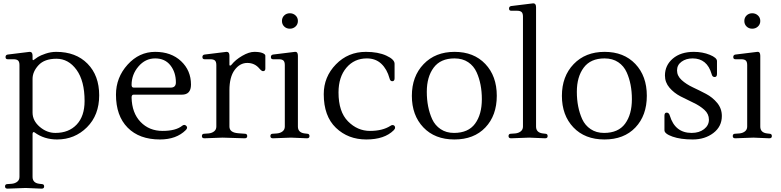

<svg xmlns="http://www.w3.org/2000/svg" viewBox="-20 -820 4654 1144"><path d="M484 -218Q484 -338 436 -404Q388 -470 316.5 -470Q245 -470 209.5 -431.5Q174 -393 174 -350V-149Q174 -101 216.5 -64.5Q259 -28 310 -28Q390 -28 437 -78Q484 -128 484 -218ZM158 -511Q174 -511 174 -488V-469Q174 -457 182.5 -464Q191 -471 206 -480.5Q221 -490 252 -500.5Q283 -511 315 -511Q432 -511 501.5 -440.5Q571 -370 571 -252Q571 -134 498 -61.5Q425 11 320 11Q243 11 186 -31Q181 -35 177.5 -32Q174 -29 174 -22V234Q174 270 214 275L231 277Q243 278 243 291Q243 304 228 304L133 300L25 304Q10 304 10 291Q10 278 22 277L50 275Q70 273 83 262.5Q96 252 96 234V-432Q96 -452 87.5 -459.5Q79 -467 60 -467H26Q13 -467 13 -480Q13 -493 26 -495L156 -511Q157 -511 158 -511Z M1118 -316Q1118 -256 1064 -256H776Q764 -256 764 -239Q766 -147 817.5 -93.5Q869 -40 948.5 -40Q1028 -40 1066 -71Q1079 -81 1090 -70Q1101 -59 1087 -45Q1031 11 933 11Q810 11 740.5 -59.5Q671 -130 671 -256Q671 -358 740 -434.5Q809 -511 904.5 -511Q1000 -511 1059 -455.5Q1118 -400 1118 -316ZM1028 -329Q1028 -389 995.5 -430.5Q963 -472 904.5 -472Q846 -472 805 -424Q764 -376 764 -314Q764 -298 777 -298H997Q1028 -298 1028 -329Z M1331 -511Q1347 -511 1347 -488V-434Q1347 -429 1351 -429Q1355 -429 1360 -435Q1383 -464 1423.5 -487.5Q1464 -511 1495.5 -511Q1527 -511 1544 -504Q1561 -497 1561 -488V-411Q1561 -396 1547 -396Q1539 -396 1526 -411Q1498 -445 1453.5 -445Q1409 -445 1378 -403Q1347 -361 1347 -282V-66Q1347 -30 1400 -26L1441 -23Q1453 -22 1453 -9Q1453 4 1438 4L1306 0L1198 4Q1183 4 1183 -9Q1183 -22 1195 -23L1223 -25Q1243 -27 1256 -37.5Q1269 -48 1269 -66V-432Q1269 -452 1260.5 -459.5Q1252 -467 1233 -467H1199Q1186 -467 1186 -480Q1186 -493 1199 -495L1329 -511Q1330 -511 1331 -511Z M1812 -23Q1824 -22 1824 -9Q1824 4 1809 4L1714 0L1606 4Q1591 4 1591 -9Q1591 -22 1603 -23L1631 -25Q1651 -27 1664 -37.5Q1677 -48 1677 -66V-432Q1677 -452 1668.5 -459.5Q1660 -467 1641 -467H1607Q1594 -467 1594 -480Q1594 -493 1607 -495L1737 -511Q1755 -513 1755 -488V-66Q1755 -30 1795 -25ZM1673.5 -662Q1660 -675 1660 -695Q1660 -715 1673.5 -728Q1687 -741 1707 -741Q1727 -741 1741 -728Q1755 -715 1755 -695Q1755 -675 1741 -662Q1727 -649 1707 -649Q1687 -649 1673.5 -662Z M2331 -353Q2331 -336 2317 -336Q2305 -336 2301 -353Q2286 -408 2252 -440Q2218 -472 2166 -472Q2091 -472 2044 -416.5Q1997 -361 1997 -269Q1997 -154 2053.5 -97Q2110 -40 2184.5 -40Q2259 -40 2306 -70Q2313 -75 2319 -75Q2325 -75 2329.5 -71Q2334 -67 2334 -59.5Q2334 -52 2326 -44Q2271 11 2162.5 11Q2054 11 1981.5 -58.5Q1909 -128 1909 -259Q1909 -362 1981.5 -436.5Q2054 -511 2160 -511Q2233 -511 2282 -488.5Q2331 -466 2331 -440Z M2688.5 -511Q2803 -511 2871.5 -439Q2940 -367 2940 -249.5Q2940 -132 2872 -60.5Q2804 11 2687.5 11Q2571 11 2502.5 -61Q2434 -133 2434 -249Q2434 -365 2504 -438Q2574 -511 2688.5 -511ZM2820 -389Q2803 -427 2769.5 -449.5Q2736 -472 2688 -472Q2605 -472 2564 -417Q2523 -362 2523 -273Q2523 -181 2555 -110Q2572 -73 2605.5 -50.5Q2639 -28 2685 -28Q2770 -28 2810.5 -83Q2851 -138 2851 -229Q2851 -320 2820 -389Z M3158 -800Q3174 -800 3174 -777V-66Q3174 -30 3214 -25L3231 -23Q3243 -22 3243 -9Q3243 4 3228 4L3133 0L3025 4Q3010 4 3010 -9Q3010 -22 3022 -23L3050 -25Q3070 -27 3083 -37.5Q3096 -48 3096 -66V-721Q3096 -741 3087.5 -748.5Q3079 -756 3060 -756H3026Q3013 -756 3013 -769Q3013 -782 3026 -784L3156 -800Q3157 -800 3158 -800Z M3582.5 -511Q3697 -511 3765.5 -439Q3834 -367 3834 -249.5Q3834 -132 3766 -60.5Q3698 11 3581.5 11Q3465 11 3396.5 -61Q3328 -133 3328 -249Q3328 -365 3398 -438Q3468 -511 3582.5 -511ZM3714 -389Q3697 -427 3663.5 -449.5Q3630 -472 3582 -472Q3499 -472 3458 -417Q3417 -362 3417 -273Q3417 -181 3449 -110Q3466 -73 3499.5 -50.5Q3533 -28 3579 -28Q3664 -28 3704.5 -83Q3745 -138 3745 -229Q3745 -320 3714 -389Z M4281 -129Q4281 -66 4230.5 -27.5Q4180 11 4107.5 11Q4035 11 3987 -6Q3939 -23 3939 -44V-131Q3939 -149 3952.5 -149Q3966 -149 3971 -131Q4002 -28 4101 -28Q4146 -28 4175 -50.5Q4204 -73 4204 -107Q4204 -141 4177 -165.5Q4150 -190 4111.5 -208Q4073 -226 4034.5 -246Q3996 -266 3969 -297.5Q3942 -329 3942 -370Q3942 -431 3989 -471Q4036 -511 4114 -511Q4166 -511 4209 -493.5Q4252 -476 4252 -456V-379Q4252 -361 4238 -361Q4224 -361 4220 -379Q4193 -472 4107 -472Q4068 -472 4041 -452.5Q4014 -433 4014 -400.5Q4014 -368 4041.5 -343Q4069 -318 4108.5 -299.5Q4148 -281 4187 -260.5Q4226 -240 4253.5 -206.5Q4281 -173 4281 -129Z M4567 -23Q4579 -22 4579 -9Q4579 4 4564 4L4469 0L4361 4Q4346 4 4346 -9Q4346 -22 4358 -23L4386 -25Q4406 -27 4419 -37.5Q4432 -48 4432 -66V-432Q4432 -452 4423.5 -459.5Q4415 -467 4396 -467H4362Q4349 -467 4349 -480Q4349 -493 4362 -495L4492 -511Q4510 -513 4510 -488V-66Q4510 -30 4550 -25ZM4428.5 -662Q4415 -675 4415 -695Q4415 -715 4428.5 -728Q4442 -741 4462 -741Q4482 -741 4496 -728Q4510 -715 4510 -695Q4510 -675 4496 -662Q4482 -649 4462 -649Q4442 -649 4428.5 -662Z"/></svg>

Font: Lustria
Style: Regular
Weight: 400
Designer: Matthew Desmond
Foundry: Matthew Desmond
Version: Version 001.001; ttfautohint (v1.6)